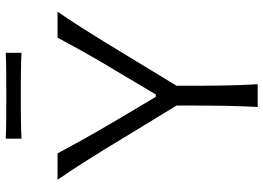

<svg xmlns="http://www.w3.org/2000/svg" viewBox="-147 -791 938 684"><g transform="rotate(-90 322.0 -449.0)"><path d="M283 0Q286 -60 287 -115.2Q288 -170.5 288 -236.5V-289L132 -545Q107 -586 82.2 -624.8Q57.5 -663.5 23.5 -713H117.5Q144.5 -663 164.2 -627.5Q184 -592 202.5 -560Q221 -528 244 -489L319 -363H327.5L400 -485Q424.5 -525.5 443.8 -558.5Q463 -591.5 483.2 -627.5Q503.5 -663.5 530 -713H622.5Q593 -670.5 566.2 -628.2Q539.5 -586 514.5 -545.5L358.5 -289V-236.5Q358.5 -170.5 359.5 -115.2Q360.5 -60 364 0ZM170 -841.5V-897.5Q204.5 -896 242.8 -895.8Q281 -895.5 323 -895.5Q365 -895.5 403.2 -895.8Q441.5 -896 476 -897.5V-841.5Q441.5 -843 403.2 -843.5Q365 -844 323 -844Q281 -844 242.8 -843.5Q204.5 -843 170 -841.5Z"/></g></svg>

Font: Commissioner Flair Light
Style: Regular
Weight: 300
Designer: Kostas Bartsokas
Foundry: Kostas Bartsokas
Version: Version 1.000; ttfautohint (v1.8.3)